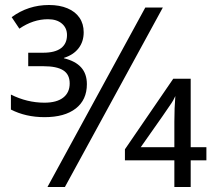

<svg xmlns="http://www.w3.org/2000/svg" viewBox="-20 -744 855 764"><path d="M23.4 -308.1V-367.7Q87.9 -335.4 156.7 -335.4Q205.6 -335.4 231.4 -355.5Q257.3 -375.5 257.3 -412.1Q257.3 -447.8 231.7 -464.1Q206.1 -480.5 153.3 -480.5H92.3V-534.2H151.9Q198.7 -534.2 222.7 -552.2Q246.6 -570.3 246.6 -604.5Q246.6 -632.8 226.3 -650.1Q206.1 -667.5 170.9 -667.5Q111.8 -667.5 57.1 -629.9L26.4 -675.8Q92.3 -724.1 174.8 -724.1Q217.3 -724.1 248.5 -710.9Q279.8 -697.8 296.4 -673.3Q313 -648.9 313 -615.7Q313 -578.1 292.5 -551.8Q272 -525.4 234.4 -513.7V-512.2Q280.3 -501 303 -475.6Q325.7 -450.2 325.7 -409.2Q325.7 -346.7 281.5 -312.3Q237.3 -277.8 157.2 -277.8Q82.5 -277.8 23.4 -308.1ZM558.1 -713.9H627.9L238.3 0H168.9ZM673.8 -106H477.1V-149.9L669.4 -430.7H738.8V-158.2H801.3V-106H738.8V0H673.8ZM673.8 -158.2V-259.8Q673.8 -314 677.7 -361.8Q668.9 -342.8 662.6 -334Q650.9 -315.4 540 -158.2Z"/></svg>

Font: Viking Open Sans
Style: Regular
Weight: 400
Foundry: Ascender Corporation
Version: Version 2.001